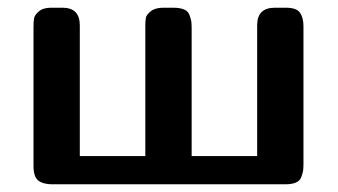

<svg xmlns="http://www.w3.org/2000/svg" viewBox="-20 -478 876 498"><path d="M66.9 -47.9V-407.2Q66.9 -422.4 68.4 -430.7Q69.8 -439 80.8 -448.5Q91.8 -458 112.8 -458H142.1Q187 -458 187 -412.1V-73.2H356.9V-410.2Q356.9 -424.3 358.4 -432.1Q359.9 -439.9 371.3 -449Q382.8 -458 403.8 -458H429.2Q446.3 -458 457 -453.6Q467.8 -449.2 471.4 -439.2Q475.1 -429.2 476.1 -423.1Q477.1 -417 477.1 -403.8V-73.2H647V-414.1Q647.9 -458 692.9 -458H721.2Q749 -458 758.1 -445.1Q767.1 -432.1 767.1 -410.2V-53.2Q767.1 -41 766.1 -34.9Q765.1 -28.8 761.5 -18.8Q757.8 -8.8 747.3 -4.4Q736.8 0 720.2 0H115.2Q92.3 0 79.6 -9.5Q66.9 -19 66.9 -47.9Z"/></svg>

Font: CMU Sans Serif
Style: Bold
Weight: 700
Version: Version 0.7.0